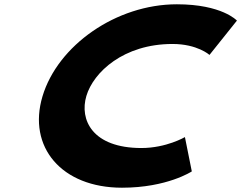

<svg xmlns="http://www.w3.org/2000/svg" viewBox="-20 -860 1124 895"><path d="M639.1 -170C410.4 -170 349.5 -302 382.7 -413C415.6 -523 555.5 -655 784.2 -655C900.3 -655 956.5 -604 956.5 -604L1084.4 -764C1084.4 -764 1015.1 -840 804.4 -840C521.3 -840 249 -648 178.1 -411C107.5 -175 266.7 15 548.7 15C759.4 15 874.1 -61 874.1 -61L842 -221C842 -221 755.3 -170 639.1 -170Z"/></svg>

Font: Hussar
Style: BdSuprExtOblThree
Weight: 700
Foundry: Cannot Into Space Fonts
Version: Version 2.00